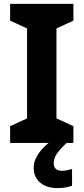

<svg xmlns="http://www.w3.org/2000/svg" viewBox="-20 -734 429 986"><path d="M357 0H32V-86L119 -126V-588L32 -628V-714H357V-628L270 -588V-126L357 -86ZM275 232Q220 232 186.5 204Q153 176 153 127Q153 102 165 77Q177 52 200.5 27Q224 2 258 -21L322 0Q288 32 272 55.5Q256 79 256 105Q256 124 267 133.5Q278 143 297 143Q311 143 326 140Q341 137 350 134V220Q335 225 317 228.5Q299 232 275 232Z"/></svg>

Font: Noto Sans Canadian Aboriginal
Style: Regular
Weight: 400
Designer: Monotype Design Team, Typotheque's Kevin King
Foundry: Monotype Imaging Inc.
Version: Version 2.002